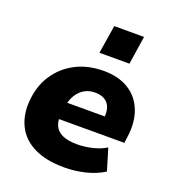

<svg xmlns="http://www.w3.org/2000/svg" viewBox="-136 -846 871 963"><g transform="rotate(20 299.5 -365.0)"><path d="M315 11Q218 11 154 -20.5Q90 -52 61 -109.5Q32 -167 38 -242Q44 -323 83.5 -383.5Q123 -444 188 -478Q253 -512 338 -512Q417 -512 471 -478.5Q525 -445 549 -383.5Q573 -322 561 -239L557 -208H183L197 -299H431L418 -285Q423 -320 415 -344.5Q407 -369 386.5 -382Q366 -395 333 -395Q301 -395 276.5 -380.5Q252 -366 236.5 -340.5Q221 -315 215 -281L210 -250Q203 -206 214.5 -177Q226 -148 256.5 -134Q287 -120 336 -120Q376 -120 417.5 -130Q459 -140 489 -159L524 -43Q482 -16 427 -2.5Q372 11 315 11ZM285 -590 309 -741H468L445 -590Z"/></g></svg>

Font: Nunito Sans 9pt Black
Style: Italic
Weight: 900
Italic angle: -9°
Version: Version 3.101;gftools[0.9.27]